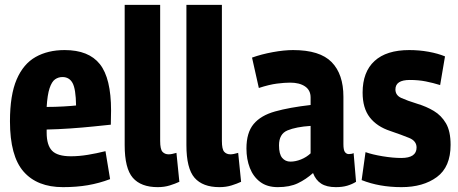

<svg xmlns="http://www.w3.org/2000/svg" viewBox="-20 -760 1886 790"><path d="M239 10Q133 10 77 -54Q21 -118 21 -261Q21 -369 48.5 -433Q76 -497 126.5 -525.5Q177 -554 246 -554Q345 -554 391 -496Q437 -438 437 -305Q437 -296 436.5 -278Q436 -260 436 -247Q407 -244 363.5 -239.5Q320 -235 269.5 -231.5Q219 -228 172 -227Q172 -222 172 -214Q172 -163 194 -140Q216 -117 272 -117Q305 -117 341.5 -123Q378 -129 414 -138L433 -23Q388 -6 341.5 2Q295 10 239 10ZM172 -320Q207 -320 241.5 -322Q276 -324 293 -326Q292 -394 278.5 -418.5Q265 -443 237 -443Q220 -443 206.5 -433.5Q193 -424 184 -397Q175 -370 172 -320Z M639 -740V-180Q639 -146 648.5 -135.5Q658 -125 674 -125Q686 -125 706 -131L718 -12Q701 -4 678.5 3Q656 10 629 10Q560 10 526.5 -28.5Q493 -67 493 -163V-740Z M893 -740V-180Q893 -146 902.5 -135.5Q912 -125 928 -125Q940 -125 960 -131L972 -12Q955 -4 932.5 3Q910 10 883 10Q814 10 780.5 -28.5Q747 -67 747 -163V-740Z M994 -149Q994 -214 1023.5 -249.5Q1053 -285 1112 -301.5Q1171 -318 1258 -328V-359Q1258 -389 1235 -404.5Q1212 -420 1174 -420Q1151 -420 1119.5 -416Q1088 -412 1045 -398L1017 -523Q1056 -537 1102.5 -545.5Q1149 -554 1186 -554Q1296 -554 1344.5 -504.5Q1393 -455 1393 -362V-167Q1393 -142 1399.5 -134Q1406 -126 1415 -126Q1427 -126 1435 -130L1445 -12Q1429 -2 1409 4Q1389 10 1362 10Q1324 10 1301.5 -4.5Q1279 -19 1268 -48Q1239 -22 1205.5 -6Q1172 10 1123 10Q1079 10 1050.5 -11.5Q1022 -33 1008 -69Q994 -105 994 -149ZM1128 -162Q1128 -126 1141 -110.5Q1154 -95 1175 -95Q1196 -95 1218.5 -104Q1241 -113 1258 -129V-242Q1198 -238 1163 -223.5Q1128 -209 1128 -162Z M1468 -19 1484 -134Q1512 -124 1554.5 -117Q1597 -110 1631 -110Q1694 -110 1694 -153Q1694 -180 1663.5 -192.5Q1633 -205 1586 -221Q1531 -239 1501.5 -277Q1472 -315 1472 -379Q1472 -464 1521 -509Q1570 -554 1664 -554Q1705 -554 1743.5 -547Q1782 -540 1811 -528L1791 -410Q1762 -419 1732 -425Q1702 -431 1666 -431Q1607 -431 1607 -392Q1607 -368 1631 -357Q1655 -346 1697 -333Q1734 -322 1765 -303.5Q1796 -285 1815 -252.5Q1834 -220 1834 -164Q1834 -73 1777.5 -31.5Q1721 10 1632 10Q1541 10 1468 -19Z"/></svg>

Font: Georama SemiCondensed
Style: Bold
Weight: 700
Width: 4
Designer: Jean-Baptiste Levee
Foundry: Production Type
Version: Version 1.000